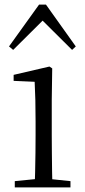

<svg xmlns="http://www.w3.org/2000/svg" viewBox="-20 -811 368 831"><path d="M44 0V-27L155 -38H179L285 -27V0ZM130 0Q131 -24 132 -65Q133 -106 133.5 -150Q134 -194 134 -227V-285Q134 -335 133 -377.5Q132 -420 130 -457L39 -461V-487L194 -523L206 -515L204 -378V-227Q204 -194 204.5 -150Q205 -106 205.5 -65Q206 -24 207 0ZM292 -595 140 -746H189L37 -595L19 -610L149 -791H179L308 -610Z"/></svg>

Font: Noto Serif SC ExtraLight Light
Style: Regular
Weight: 300
Version: Version 2.002-H1;hotconv 1.1.0;makeotfexe 2.6.0